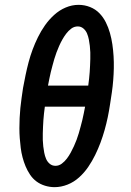

<svg xmlns="http://www.w3.org/2000/svg" viewBox="-20 -764 540 792"><path d="M205 8Q185 8 165.5 2Q146 -4 130.5 -15.5Q115 -27 104 -43.5Q93 -60 85.5 -78Q78 -96 73 -115Q68 -134 65.5 -154Q63 -174 61.5 -194Q60 -214 60 -235Q60 -256 61 -277Q62 -298 64 -318.5Q66 -339 69 -359.5Q72 -380 75 -401Q80 -428 85.5 -454.5Q91 -481 98 -507.5Q105 -534 114.5 -559.5Q124 -585 136.5 -610.5Q149 -636 165.5 -659.5Q182 -683 203.5 -702.5Q225 -722 251 -733Q277 -744 304 -744Q329 -744 351.5 -735Q374 -726 390 -709.5Q406 -693 416.5 -672Q427 -651 433.5 -628Q440 -605 443.5 -581Q447 -557 448.5 -532.5Q450 -508 449.5 -483Q449 -458 447 -433Q445 -408 441.5 -383.5Q438 -359 434 -334Q430 -307 424.5 -280.5Q419 -254 411.5 -227.5Q404 -201 394.5 -175.5Q385 -150 372.5 -124.5Q360 -99 344 -75.5Q328 -52 306.5 -32.5Q285 -13 258.5 -2.5Q232 8 205 8Q205 8 205 8Q205 8 205 8ZM178 -411H344Q346 -425 347.5 -439Q349 -453 350 -466.5Q351 -480 351.5 -493.5Q352 -507 352.5 -520.5Q353 -534 352.5 -548Q352 -562 350.5 -575Q349 -588 346.5 -601Q344 -614 339 -626Q334 -638 324 -646.5Q314 -655 301 -655Q286 -655 274 -646Q262 -637 253 -625Q244 -613 237 -600.5Q230 -588 224 -574.5Q218 -561 213 -547.5Q208 -534 204 -520.5Q200 -507 196.5 -493.5Q193 -480 189.5 -466.5Q186 -453 183.5 -439Q181 -425 178 -411ZM209 -80Q223 -80 235 -89Q247 -98 256 -110Q265 -122 272 -135Q279 -148 285 -161Q291 -174 296 -187.5Q301 -201 305 -214.5Q309 -228 312.5 -241.5Q316 -255 319.5 -268.5Q323 -282 325.5 -296Q328 -310 331 -324H165Q163 -310 161.5 -296Q160 -282 159 -268.5Q158 -255 157.5 -241.5Q157 -228 156.5 -214Q156 -200 156.5 -186.5Q157 -173 158.5 -160Q160 -147 162.5 -134Q165 -121 170 -109Q175 -97 185 -88.5Q195 -80 209 -80Z"/></svg>

Font: Iosevka Curly Slab SmBdObl
Style: Regular
Weight: 600
Italic angle: -9°
Monospace: yes
Designer: Belleve Invis
Foundry: Belleve Invis
Version: Version 11.0.0; ttfautohint (v1.8.3)